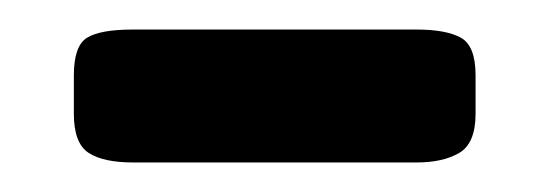

<svg xmlns="http://www.w3.org/2000/svg" viewBox="-20 -640 372 130"><path d="M70 -530Q50 -530 40 -536.5Q30 -543 30 -563V-589Q30 -609 39 -614.5Q48 -620 70 -620H262Q282 -620 292 -614.5Q302 -609 302 -589V-563Q302 -543 291 -536.5Q280 -530 262 -530Z"/></svg>

Font: Goldman
Style: Bold
Weight: 700
Designer: Jaikishan Patel
Version: Version 1.000; ttfautohint (v1.8.3)